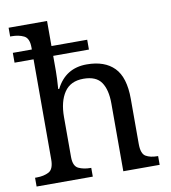

<svg xmlns="http://www.w3.org/2000/svg" viewBox="-84 -833 804 905"><g transform="rotate(-10 317.5 -380.0)"><path d="M18 0V-42H26Q60 -42 84 -54.5Q108 -67 108 -114V-593H17V-640H108V-650Q108 -694 83.5 -706Q59 -718 26 -718H18V-760H202V-640H373V-593H202V-520Q202 -502 201 -482.5Q200 -463 199 -449Q198 -435 198 -435H203Q249 -526 350 -526Q436 -526 481.5 -479.5Q527 -433 527 -330V-114Q527 -67 548.5 -54.5Q570 -42 604 -42H607V0H433V-325Q433 -390 408.5 -426Q384 -462 323 -462Q261 -462 231.5 -418Q202 -374 202 -300V-109Q202 -65 226.5 -53.5Q251 -42 284 -42H287V0Z"/></g></svg>

Font: NotoSerif-Regular
Style: Regular
Weight: 400
Designer: Monotype Design Team
Foundry: Monotype Imaging Inc.
Version: Version 2.007; ttfautohint (v1.8) -l 8 -r 50 -G 200 -x 14 -D